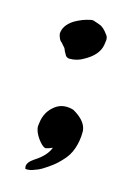

<svg xmlns="http://www.w3.org/2000/svg" viewBox="-77 -419 342 517"><g transform="rotate(15 93.5 -161.0)"><path d="M111.3 -377.4Q117.7 -379.4 125 -376Q125.5 -376 131.3 -374Q137.2 -372.1 137.7 -371.6Q149.4 -368.2 163.1 -348.6Q166.5 -344.2 166.5 -335.9Q166.5 -335 165.5 -328.9Q164.6 -322.8 164.6 -322.3Q159.7 -292.5 121.6 -272Q104.5 -261.7 83.5 -261.7Q77.6 -261.7 72.8 -266.6Q65.9 -277.8 63 -286.1Q62 -287.1 57.1 -292.7Q52.2 -298.3 51.8 -298.8Q46.4 -301.8 43 -312.5Q42 -314.5 41 -320.3Q42 -343.8 68.4 -360.8Q90.3 -373.5 111.3 -377.4ZM49.8 -72.8Q53.7 -108.4 82 -127Q94.2 -134.8 109.4 -134.8Q118.7 -134.8 128.9 -131.8Q166.5 -110.8 168.9 -83.5Q168.9 -81.1 168.9 -79.1Q168.9 -56.2 161.6 -34.2Q154.3 -11.7 136.2 6.3Q120.1 24.4 89.4 43Q81.5 47.9 69.3 51.8Q58.6 56.6 45.9 55.7Q40 41.5 58.1 28.3L62 25.4Q93.8 5.4 102.5 -18.6Q101.6 -18.6 98.6 -17.1Q95.7 -15.6 93.8 -15.1Q85.9 -12.7 83 -12.2Q74.7 -14.2 62.5 -30.3Q48.8 -49.3 48.8 -64.5Q48.8 -67.9 49.8 -72.8Z"/></g></svg>

Font: Avessa
Style: Medium
Weight: 500
Designer: Arman Khorramak
Foundry: Arman Khorramak
Version: Version 1.000; ttfautohint (v1.8.1)